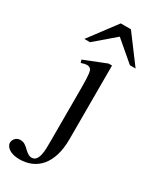

<svg xmlns="http://www.w3.org/2000/svg" viewBox="-302 -740 832 1019"><g transform="rotate(30 113.5 -230.0)"><path d="M187.5 -9.3Q187.5 48.8 174.3 91.3Q161.1 133.8 137.5 161.6Q113.8 189.5 81.3 203.1Q48.8 216.8 10.7 216.8Q-12.7 216.8 -29.3 211.9Q-45.9 207 -56.2 199.7Q-66.4 192.4 -71.5 183.6Q-76.7 174.8 -77.1 167.5Q-77.1 149.4 -65.2 137.2Q-53.2 125 -36.6 125Q-19.5 125 -7.1 132.6Q5.4 140.1 21 156.2Q43.5 177.2 60.5 177.2Q78.1 177.2 87.4 165.3Q96.7 153.3 100.8 134.3Q105 115.2 105.5 92Q106 68.8 106 45.9V-272.5Q106 -304.2 105.2 -325.2Q104.5 -346.2 102.8 -359.6Q101.1 -373 98.4 -379.9Q95.7 -386.7 91.8 -389.6Q82 -397 69.8 -396.5Q57.6 -396 36.6 -388.7L31.2 -406.2L166.5 -460H187.5ZM269 -508.8 146.5 -613.3 24.4 -508.8H-10.3L115.7 -676.8H178.2L303.7 -508.8Z"/></g></svg>

Font: Doulos SIL
Style: Regular
Weight: 400
Designer: Walt Agee, Victor Gaultney, Peter Martin, Debbi Hosken
Foundry: SIL International
Version: Version 4.110; 2011; Maintenance release